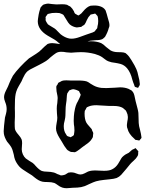

<svg xmlns="http://www.w3.org/2000/svg" viewBox="-31 -970 804 1042"><path d="M699 -163Q700 -164 701.5 -165Q703 -166 705 -166L710 -160Q719 -151 720 -149L719 -144V-136Q719 -131 718 -128Q717 -126 715.5 -123.5Q714 -121 713 -119Q707 -109 694.5 -98Q682 -87 676 -80Q671 -75 654 -53Q637 -32 626.5 -21Q616 -10 602 -4Q587 1 564 3Q555 4 531.5 6.5Q508 9 490 14Q479 17 451 30Q447 32 441.5 34.5Q436 37 429 40Q410 47 389 48Q368 49 364 49Q358 49 344.5 50.5Q331 52 321 51Q307 49 300 45Q294 43 282.5 34.5Q271 26 264 23Q249 18 228 18Q208 18 199 16Q187 13 177.5 7.5Q168 2 158.5 -5.5Q149 -13 143 -18Q138 -22 116 -35Q105 -42 93 -50Q81 -58 73 -67Q57 -86 50 -105Q46 -116 44 -130Q37 -157 35 -161Q31 -172 21.5 -184Q12 -196 7 -202Q-7 -225 -10 -244Q-11 -249 -11 -258Q-11 -268 -9 -288L-4 -332Q-2 -339 1.5 -352.5Q5 -366 5 -375V-381Q5 -388 3 -398Q2 -404 -3.5 -418Q-9 -432 -9 -442Q-9 -457 0 -475.5Q9 -494 12 -500L21 -522Q24 -529 28.5 -538.5Q33 -548 39 -559Q54 -581 78.5 -607Q103 -633 126 -653Q137 -661 151 -669Q157 -673 165 -678Q173 -683 182 -690L199 -706Q213 -720 221 -726Q226 -731 229 -732Q240 -736 252 -736Q261 -736 293 -731Q306 -729 330 -729Q349 -730 383 -738Q425 -746 463 -746Q494 -746 518 -736Q530 -730 545 -715Q561 -702 568 -697Q585 -687 609 -687Q614 -687 627.5 -686.5Q641 -686 650 -682Q652 -681 657 -676Q669 -666 682 -644Q702 -612 709 -595Q715 -583 721 -553Q726 -536 727 -521Q728 -519 728 -513Q728 -507 721 -498Q719 -493 718 -493L713 -495Q711 -495 707 -496.5Q703 -498 701 -499Q700 -500 698.5 -504.5Q697 -509 697 -510Q692 -521 687 -538Q678 -576 659 -599Q644 -617 623 -623Q617 -625 608 -626.5Q599 -628 594 -629Q573 -631 558 -637Q549 -640 539 -648Q529 -656 523 -660Q508 -670 484 -677Q446 -687 408 -687L382 -686Q364 -684 355 -684Q347 -684 329 -686Q315 -689 301 -689Q284 -689 272.5 -681.5Q261 -674 243 -659Q231 -647 219 -639Q203 -629 182.5 -618.5Q162 -608 154 -604Q127 -591 119 -584Q110 -576 104 -566Q98 -556 93 -545Q88 -534 86 -529Q81 -520 71 -503Q61 -486 57 -472Q50 -450 50 -412Q49 -395 49.5 -382.5Q50 -370 50 -362V-337Q48 -301 49 -283Q49 -274 50 -270Q53 -257 69 -239Q82 -224 86 -214Q89 -207 89 -193Q89 -185 88 -176.5Q87 -168 87 -160Q87 -146 93 -132.5Q99 -119 109 -110Q111 -108 128 -97Q134 -94 146 -86Q155 -79 162 -70Q181 -49 194 -43Q208 -38 230 -38Q234 -38 243.5 -37Q253 -36 260 -34Q268 -32 275 -28Q282 -24 290 -22Q292 -21 295 -19.5Q298 -18 300 -18Q310 -18 322 -22Q325 -23 331 -27.5Q337 -32 340 -33Q355 -36 364 -34Q370 -34 383.5 -28.5Q397 -23 405 -23Q416 -23 428.5 -29.5Q441 -36 447 -39Q458 -43 468 -44Q473 -45 485 -45Q500 -45 508 -44L534 -43Q564 -43 579 -52Q597 -61 610 -81Q615 -88 621 -99.5Q627 -111 632 -117Q640 -125 649 -131Q654 -134 658.5 -136Q663 -138 668 -141Q673 -145 677.5 -149.5Q682 -154 686 -157ZM683 -479Q692 -471 695.5 -461Q699 -451 701 -439.5Q703 -428 705 -421Q709 -403 712 -394Q713 -390 716 -378.5Q719 -367 720 -357Q721 -348 721 -329Q721 -299 724 -285Q725 -280 729 -265Q735 -241 736 -230L737 -223Q737 -220 729 -212Q727 -208 725 -208Q724 -207 721 -208Q718 -209 717 -209Q714 -210 710.5 -210Q707 -210 704 -211Q704 -211 698 -217Q667 -244 661 -272Q660 -274 659 -277Q658 -280 658 -284Q657 -291 658.5 -299.5Q660 -308 660 -311Q663 -323 663 -335Q663 -339 661 -349Q660 -352 658.5 -355.5Q657 -359 656 -362Q655 -364 654 -366Q653 -368 652 -370L644 -377Q637 -384 636 -384Q618 -395 586 -395H562Q551 -395 527 -397Q503 -399 492 -399Q466 -399 450 -392Q449 -391 445.5 -390Q442 -389 441 -388Q438 -386 435 -378Q430 -370 429 -368Q428 -365 428.5 -361Q429 -357 428 -354Q428 -322 438 -304Q442 -297 452 -286Q462 -275 466 -270Q468 -267 470 -259Q474 -254 475 -248V-246L474 -237Q474 -229 473 -226Q472 -224 470.5 -221.5Q469 -219 468 -217Q462 -207 453 -199Q444 -191 432.5 -183.5Q421 -176 414 -170Q410 -167 401.5 -160Q393 -153 386 -149L376 -144H373L362 -145H357Q354 -145 351 -146.5Q348 -148 346 -149L336 -155Q333 -157 331.5 -159.5Q330 -162 329 -163Q320 -173 304 -202Q300 -208 291.5 -222Q283 -236 278 -248.5Q273 -261 273 -274Q273 -284 277 -306Q278 -310 279 -317.5Q280 -325 280 -331Q280 -340 278 -356L277 -380Q277 -396 280 -411Q282 -429 282 -438Q282 -446 278 -464Q277 -468 276 -474Q275 -480 275 -488Q275 -491 274.5 -494.5Q274 -498 275 -502Q277 -507 281 -511Q284 -519 286 -521L296 -526Q302 -530 305 -531Q313 -534 329 -534Q346 -534 353 -533H402Q406 -533 418 -532Q430 -531 440 -528Q448 -525 460 -516L477 -506Q495 -496 519 -493Q528 -492 546 -492Q561 -492 591 -494Q611 -496 621 -496Q646 -496 666 -488Q681 -480 683 -479ZM366 -486Q363 -486 358.5 -484.5Q354 -483 352 -482L346 -480Q344 -479 343.5 -477.5Q343 -476 342 -475Q340 -472 338 -469Q336 -466 334 -463L332 -452Q330 -434 330 -424Q329 -418 327 -403Q325 -388 325 -376Q324 -368 324.5 -359.5Q325 -351 324 -343Q324 -334 320 -316Q315 -299 315 -286Q315 -258 327 -242Q328 -241 330 -237Q332 -233 334 -232Q336 -230 348 -227Q352 -225 353 -225Q354 -225 357 -228Q359 -229 364 -232Q369 -235 370 -238Q371 -240 371 -244.5Q371 -249 372 -251L373 -262Q373 -273 372 -281Q371 -289 370 -295Q369 -301 369 -314Q369 -329 370 -340Q371 -351 372 -359Q376 -383 380 -395Q385 -410 392 -421Q396 -428 402 -442Q403 -445 405 -449.5Q407 -454 407 -456Q406 -459 405 -461Q404 -463 403 -464Q402 -466 400.5 -469.5Q399 -473 398 -475Q396 -477 383 -482Q380 -483 374.5 -484.5Q369 -486 366 -486ZM525 -758Q513 -752 490 -752Q455 -750 439 -744Q431 -741 421 -733Q411 -725 403 -720Q389 -712 371.5 -709Q354 -706 338 -708Q323 -711 317 -714Q313 -716 310.5 -718.5Q308 -721 306 -722Q298 -728 286.5 -738.5Q275 -749 265 -755L246 -766L227 -777Q174 -809 174 -855Q174 -862 179 -892Q182 -907 186 -919Q187 -921 187.5 -924Q188 -927 189 -929Q197 -939 203 -944Q209 -947 224 -950Q231 -951 239.5 -949.5Q248 -948 251 -948Q267 -946 275 -946L307 -947Q321 -947 333 -944Q336 -943 338 -941Q340 -939 343 -938Q349 -936 352 -933Q362 -924 370 -909Q371 -907 372.5 -902.5Q374 -898 376 -897Q377 -895 380.5 -893.5Q384 -892 385 -891Q386 -890 390 -888Q394 -886 395 -886Q396 -886 398 -888Q400 -890 401 -890Q412 -897 419 -907Q441 -934 461 -939Q465 -940 469 -939.5Q473 -939 477 -940Q497 -941 514.5 -935Q532 -929 541 -915Q543 -912 545 -904Q547 -900 554 -873Q563 -846 563 -833Q563 -824 559 -817Q554 -796 539 -770Q530 -761 525 -758ZM449 -877Q445 -871 440.5 -861.5Q436 -852 434 -847L428 -837Q424 -833 416 -829Q412 -825 409 -824Q407 -823 401 -823Q391 -821 386 -821Q376 -822 365.5 -826.5Q355 -831 347 -838Q339 -846 330 -862Q320 -879 317 -883Q314 -889 312 -890Q308 -893 301 -895.5Q294 -898 292 -899Q289 -900 285.5 -899.5Q282 -899 278 -900H266Q249 -900 241 -897Q239 -896 234.5 -895.5Q230 -895 228 -894L223 -887Q222 -885 219.5 -882.5Q217 -880 216 -877L217 -871Q217 -870 216.5 -865Q216 -860 218 -856Q219 -854 220.5 -851.5Q222 -849 223 -847Q223 -847 229 -838Q238 -832 238 -832L266 -815Q273 -810 282 -800Q291 -790 298 -784Q317 -769 337 -763Q346 -760 357 -760Q377 -760 402.5 -769.5Q428 -779 437 -782Q442 -784 453 -787.5Q464 -791 472 -794L482 -799Q484 -800 489 -808L496 -816Q498 -822 498 -827Q502 -839 502 -856Q502 -866 501 -871L499 -881Q498 -884 495.5 -886Q493 -888 492 -890Q486 -896 486 -896Q485 -897 483 -896Q481 -895 480 -895L461 -891Q459 -888 455.5 -884.5Q452 -881 449 -877Z"/></svg>

Font: Rubik-Burned
Style: Regular
Weight: 400
Designer: NaN (generative design), Hubert & Fischer (Rubik source font outlines)
Foundry: NaN, Hubert & Fischer
Version: Version 1.000